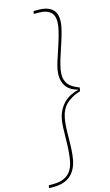

<svg xmlns="http://www.w3.org/2000/svg" viewBox="-241 -983 699 1222"><g transform="rotate(-15 108.0 -372.0)"><path d="M274.9 -383.8 271 -359.9Q238.3 -350.1 213.6 -335.4Q189 -320.8 175 -306.9Q161.1 -293 151.6 -274.4Q142.1 -255.9 138.4 -243.4Q134.8 -231 131.8 -213.9Q124.5 -173.3 124.3 -87.2Q124 -1 115.2 46.9Q90.3 185.1 -47.9 185.1H-79.1L-76.2 167H-44.9Q13.2 167 48.8 138.7Q84.5 110.4 95.2 46.9Q104.5 -4.4 105.2 -91.8Q106 -179.2 111.8 -213.9Q122.1 -272.5 159.4 -314.2Q196.8 -356 261.2 -371.1V-373Q202.1 -388.2 179.9 -429.7Q157.7 -471.2 168 -529.8Q174.3 -564.5 204.3 -652.1Q234.4 -739.7 243.2 -791Q253.9 -854.5 228.5 -882.8Q203.1 -911.1 145 -911.1H113.8L117.2 -929.2H147.9Q215.3 -929.2 245.4 -896.2Q275.4 -863.3 263.2 -791Q254.4 -743.7 224.9 -657.2Q195.3 -570.8 188 -529.8Q186 -518.1 185.1 -509.3Q184.1 -500.5 184.1 -487.3Q184.1 -474.1 186.8 -464.1Q189.5 -454.1 195.6 -441.7Q201.7 -429.2 211.7 -419.7Q221.7 -410.2 237.8 -400.6Q253.9 -391.1 274.9 -383.8Z"/></g></svg>

Font: SVN-Poppins Thin
Style: Italic
Weight: 100
Italic angle: -10°
Designer: Ninad Kale (Devanagari), Jonny Pinhorn (Latin)
Foundry: Indian Type Foundry
Version: Version 3.002 2017